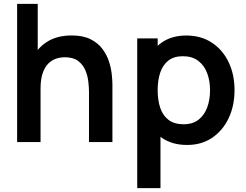

<svg xmlns="http://www.w3.org/2000/svg" viewBox="-20 -740 1282 1000"><path d="M443.5 0V-260.2Q443.5 -285.2 439.9 -316.2Q436.2 -347.2 423.7 -376Q411.1 -404.8 385.8 -423.3Q360.6 -441.8 317.3 -441.8Q294.5 -441.8 272 -434.4Q249.6 -426.9 231.4 -408.8Q213.2 -390.7 202.2 -358.8Q191.2 -326.8 191.2 -277.5L119.7 -308.2Q119.7 -376.9 146.4 -433Q173.2 -489.2 225.1 -522.2Q277 -555.3 353.2 -555.3Q412.9 -555.3 452 -535.5Q491 -515.7 514 -484.5Q537 -453.4 548 -418.4Q559 -383.3 562.2 -352Q565.5 -320.8 565.5 -301.5V0ZM69.2 0V-720H176.5V-340.8H191.2V0Z M954.8 15Q875.8 15 822.5 -22.6Q769.2 -60.2 742.1 -124.7Q715 -189.2 715 -270.2Q715 -351.3 741.9 -415.8Q768.8 -480.2 821.2 -517.6Q873.6 -555 950.3 -555Q1027 -555 1083.4 -517.9Q1139.8 -480.8 1170.6 -416.5Q1201.5 -352.2 1201.5 -270.2Q1201.5 -189.2 1171 -124.6Q1140.4 -60.1 1085 -22.5Q1029.7 15 954.8 15ZM694.7 240V-540H801.2V-160.8H815.8V240ZM936.5 -92.8Q983.6 -92.8 1014 -116.5Q1044.3 -140.2 1059.2 -180.4Q1074 -220.7 1074 -270.2Q1074 -319.2 1058.9 -359.3Q1043.8 -399.5 1012.4 -423.3Q981 -447.2 932.3 -447.2Q886.4 -447.2 857.4 -424.9Q828.4 -402.7 814.8 -362.7Q801.2 -322.8 801.2 -270.2Q801.2 -217.8 814.8 -177.7Q828.3 -137.7 858.2 -115.3Q888 -92.8 936.5 -92.8Z"/></svg>

Font: Manrope ExtraLight
Style: Regular
Weight: 200
Designer: Mikhail Sharanda
Foundry: Mikhail Sharanda
Version: Version 4.505